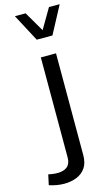

<svg xmlns="http://www.w3.org/2000/svg" viewBox="-222 -828 629 1107"><g transform="rotate(-15 92.5 -274.5)"><path d="M-9.3 -778.1 77.4 -614.7H171.1L258.1 -778.1H194.1L124.3 -658.9L54.7 -778.1ZM-72.8 213.6Q-52 220.7 -29.1 224.7Q-6.1 228.8 16.6 228.8Q57.1 228.8 90.7 215.5Q124.3 202.1 144.3 173.2Q164.3 144.3 164.3 97.4V-510H73.7V87.6Q73.7 124.3 53.1 141.6Q32.5 158.9 -5.1 158.9Q-19 158.9 -33.6 157.1Q-48.1 155.3 -59.6 152.6Z"/></g></svg>

Font: Estedad-FD-VF Thin
Style: Regular
Weight: 100
Designer: Amin Abedi
Version: Version 5.0